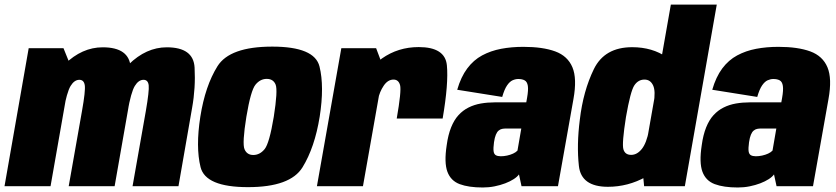

<svg xmlns="http://www.w3.org/2000/svg" viewBox="-48 -805 3616 830"><path d="M-28.5 0H170.5L260.5 -512.5L226.5 -596.5H76ZM249 0H447.5L507 -339Q522 -426 516.8 -513.2Q511.5 -600.5 396 -600.5Q306.5 -600.5 231.2 -527Q156 -453.5 142 -373.5L225.5 -322Q241 -407 257.2 -433.5Q273.5 -460 295 -460Q315 -460 318.5 -436.2Q322 -412.5 306.5 -325.5ZM525 0H723.5L782.5 -339Q798 -425 793.2 -512.8Q788.5 -600.5 673 -600.5Q584 -600.5 508.2 -526.2Q432.5 -452 419 -373.5L503.5 -322Q518.5 -407 534.8 -433.5Q551 -460 572.5 -460Q592 -460 594.8 -436.2Q597.5 -412.5 582.5 -325.5Z M1024 4Q1207 4 1259.8 -81.8Q1312.5 -167.5 1334 -300.5Q1354.5 -431.5 1333.2 -517.5Q1312 -603.5 1129 -603.5Q945 -603.5 892 -518.5Q839 -433.5 818 -300.5Q797.5 -169 819 -82.5Q840.5 4 1024 4ZM1047 -135Q1019.5 -135 1009 -160Q998.5 -185 1017 -300Q1036 -414 1056.5 -439Q1077 -464 1105 -464Q1133.5 -464 1143.5 -439.2Q1153.5 -414.5 1135.5 -300Q1116.5 -185.5 1095.8 -160.2Q1075 -135 1047 -135Z M1667 -292.5H1865.5Q1891.5 -444.5 1883.8 -523Q1876 -601.5 1762 -601.5Q1673 -601.5 1603 -552.2Q1533 -503 1515 -400.5L1586.5 -375.5Q1592.5 -407.5 1610.5 -434.2Q1628.5 -461 1653 -461Q1675 -461 1681.5 -436.8Q1688 -412.5 1667 -292.5ZM1322 0H1521L1611 -509L1578 -596.5H1427.5Z M2039 5.5Q2065.5 5.5 2090.2 0.5Q2115 -4.5 2136 -12.5Q2157 -20.5 2172.5 -30.5Q2188 -40.5 2195.5 -51L2206.5 0H2364L2431 -377Q2447 -465.5 2426.5 -514.2Q2406 -563 2352.2 -582.8Q2298.5 -602.5 2214.5 -602.5Q2163 -602.5 2118.2 -594Q2073.5 -585.5 2036.2 -565.5Q1999 -545.5 1971.8 -509Q1944.5 -472.5 1928.5 -417L2123 -386Q2132.5 -419 2144 -435.8Q2155.5 -452.5 2168 -458Q2180.5 -463.5 2192.5 -463.5Q2209.5 -463.5 2220.2 -457.5Q2231 -451.5 2233.8 -433.8Q2236.5 -416 2230.5 -382L2227 -362.5H2089.5Q2059 -362.5 2030.5 -357.5Q2002 -352.5 1977.5 -340.2Q1953 -328 1934 -307.2Q1915 -286.5 1902 -254Q1889 -221.5 1883 -177Q1871.5 -102 1886 -62.8Q1900.5 -23.5 1939.2 -9Q1978 5.5 2039 5.5ZM2117 -129.5Q2103.5 -129.5 2095.5 -134Q2087.5 -138.5 2085.8 -151.2Q2084 -164 2087.5 -190Q2090.5 -210.5 2095.5 -222.5Q2100.5 -234.5 2107.2 -240.2Q2114 -246 2122.2 -247.8Q2130.5 -249.5 2141.5 -249.5H2205.5L2189 -154Q2182 -146.5 2170 -141Q2158 -135.5 2144 -132.5Q2130 -129.5 2117 -129.5Z M2736.5 0H2912.5L3050.5 -785H2852L2728.5 -82.5ZM2580 2.5Q2667 2.5 2744.2 -40.5Q2821.5 -83.5 2836.5 -166L2757.5 -242.5Q2747 -186.5 2726.5 -161Q2706 -135.5 2680.5 -135.5Q2653.5 -135.5 2646.8 -160.2Q2640 -185 2658 -299Q2677.5 -411 2694.2 -436Q2711 -461 2738 -461Q2763.5 -461 2775.2 -436Q2787 -411 2777.5 -356.5L2883 -430.5Q2898 -513.5 2835 -557.2Q2772 -601 2685 -601Q2565.5 -601 2519.2 -506.2Q2473 -411.5 2458.5 -287.5Q2444.5 -177.5 2454.5 -87.5Q2464.5 2.5 2580 2.5Z M3141.5 5.5Q3168 5.5 3192.8 0.5Q3217.5 -4.5 3238.5 -12.5Q3259.5 -20.5 3275 -30.5Q3290.5 -40.5 3298 -51L3309 0H3466.5L3533.5 -377Q3549.5 -465.5 3529 -514.2Q3508.5 -563 3454.8 -582.8Q3401 -602.5 3317 -602.5Q3265.5 -602.5 3220.8 -594Q3176 -585.5 3138.8 -565.5Q3101.5 -545.5 3074.2 -509Q3047 -472.5 3031 -417L3225.5 -386Q3235 -419 3246.5 -435.8Q3258 -452.5 3270.5 -458Q3283 -463.5 3295 -463.5Q3312 -463.5 3322.8 -457.5Q3333.5 -451.5 3336.2 -433.8Q3339 -416 3333 -382L3329.5 -362.5H3192Q3161.5 -362.5 3133 -357.5Q3104.5 -352.5 3080 -340.2Q3055.5 -328 3036.5 -307.2Q3017.5 -286.5 3004.5 -254Q2991.5 -221.5 2985.5 -177Q2974 -102 2988.5 -62.8Q3003 -23.5 3041.8 -9Q3080.5 5.5 3141.5 5.5ZM3219.5 -129.5Q3206 -129.5 3198 -134Q3190 -138.5 3188.2 -151.2Q3186.5 -164 3190 -190Q3193 -210.5 3198 -222.5Q3203 -234.5 3209.8 -240.2Q3216.5 -246 3224.8 -247.8Q3233 -249.5 3244 -249.5H3308L3291.5 -154Q3284.5 -146.5 3272.5 -141Q3260.5 -135.5 3246.5 -132.5Q3232.5 -129.5 3219.5 -129.5Z"/></svg>

Font: Anybody Condensed Black
Style: Italic
Weight: 900
Width: 3
Italic angle: -10°
Version: Version 1.113;gftools[0.9.25]